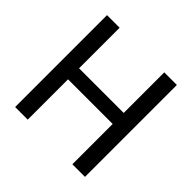

<svg xmlns="http://www.w3.org/2000/svg" viewBox="-176 -867 1034 1034"><g transform="rotate(45 341.0 -350.0)"><path d="M75 -700H171V-391H511V-700H607V0H511V-307H171V0H75Z"/></g></svg>

Font: Chakra Petch Medium
Style: Regular
Weight: 500
Designer: Katatrad Aksorn Co.,Ltd.
Foundry: Cadson Demak Co.,Ltd.
Version: Version 1.000; ttfautohint (v1.6)